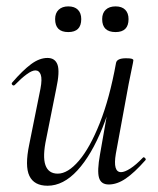

<svg xmlns="http://www.w3.org/2000/svg" viewBox="-20 -580 505 613"><path d="M131.8 13Q89 13 73.9 -18.3Q58.8 -49.6 73.4 -119L109.2 -297Q115 -327.6 110.1 -341.4Q105.2 -355.2 93 -355.2Q82.2 -355.2 65.2 -342.8Q48.2 -330.4 27.4 -309Q23.4 -305 19.4 -309Q15.4 -313 19.4 -317Q52.2 -355 79 -375Q105.8 -395 131.6 -395Q156 -395 163.7 -373.2Q171.4 -351.4 159.6 -297L127.8 -138Q115.4 -80.4 125 -53Q134.6 -25.6 164.4 -25.6Q196.6 -25.6 231.9 -66.8Q267.2 -108 298.6 -187.1Q330 -266.2 350.4 -378.8L362.8 -377.8Q343 -261.4 307.6 -173.2Q272.2 -85 227.2 -36Q182.2 13 131.8 13ZM327.2 9Q302.4 9 296.1 -12.7Q289.8 -34.4 299.2 -86.6L350.4 -378.8Q353 -394 382.4 -394Q396.8 -394 401.3 -392.2Q405.8 -390.4 405.8 -387.6Q405.8 -384.4 400.8 -361.2Q395.8 -338 390.8 -312L349.8 -89Q340 -30.4 366.4 -30.4Q378 -30.4 396.1 -42Q414.2 -53.6 435.6 -76Q438.6 -80 443 -75.5Q447.4 -71 443.6 -67.8Q409.2 -28.8 381.5 -9.9Q353.8 9 327.2 9ZM349 -477.6Q306.2 -477.6 306.2 -519Q306.2 -538.2 317.5 -548.9Q328.8 -559.6 349 -559.6Q369 -559.6 379.7 -548.9Q390.4 -538.2 390.4 -519Q390.4 -477.6 349 -477.6ZM198 -477.6Q156 -477.6 156 -519Q156 -538.2 167.3 -548.9Q178.6 -559.6 198 -559.6Q218 -559.6 228.7 -548.9Q239.4 -538.2 239.4 -519Q239.4 -477.6 198 -477.6Z"/></svg>

Font: Cormorant Garamond Light
Style: Italic
Weight: 300
Italic angle: -10°
Designer: Christian Thalmann (Catharsis Fonts)
Foundry: Catharsis Fonts
Version: Version 4.001